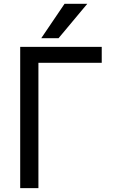

<svg xmlns="http://www.w3.org/2000/svg" viewBox="-20 -976 597 998"><path d="M179.7 -649.4V2H85V-732.4H508.8V-649.4ZM284.2 -777.3H194.3L315.4 -956.1H433.6Z"/></svg>

Font: irohakakuC Regular
Style: Regular
Weight: 400
Designer: [Source Han Sans]
Ryoko NISHIZUKA Ë•øÂ°öÊ∂ºÂ≠ê (kana & ideographs); Paul D. Hunt (Latin, Greek & Cyrillic); Wenlong ZHAN
Version: Version 1.001.20160904